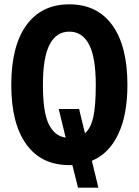

<svg xmlns="http://www.w3.org/2000/svg" viewBox="-20 -746 640 886"><path d="M300 16Q171 16 101.5 -80Q32 -176 32 -354Q32 -533 101.5 -629.5Q171 -726 300 -726Q429 -726 498.5 -629.5Q568 -533 568 -354Q568 -216 525.5 -126.5Q483 -37 404 -4L434 120H340L314 16Q307 16 300 16ZM178 -354Q178 -228 205 -173Q232 -118 283 -111L251 -243H345L372 -131Q399 -154 410.5 -206Q422 -258 422 -354Q422 -481 391 -540.5Q360 -600 300 -600Q240 -600 209 -540.5Q178 -481 178 -354Z"/></svg>

Font: Geist Mono
Style: Bold
Weight: 700
Monospace: yes
Designer: Basement.studio, Andrés Briganti, Mateo Zaragoza
Foundry: Basement.studio, Vercel, Andrés Briganti, Guido Ferreyra, Mateo Zaragoza
Version: Version 1.500; ttfautohint (v1.8.4.7-5d5b)